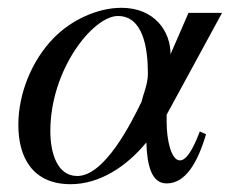

<svg xmlns="http://www.w3.org/2000/svg" viewBox="-20 -461 592 492"><path d="M549 -428H463L417 -322C417 -381 376 -441 291 -441C229 -441 162 -409 118 -364C62 -307 27 -222 27 -141C27 -57 64 11 161 11C236 11 305 -35 355 -96C357 -35 369 9 407 9C455 9 486 -43 508 -117L492 -124C471 -69 455 -50 441 -50C419 -50 407 -101 407 -149V-167ZM359 -272C359 -245 347 -220 343 -201C316 -145 248 -10 178 -10C127 -10 109 -68 109 -125C109 -284 219 -420 282 -420C346 -420 359 -340 359 -272Z"/></svg>

Font: STIXGeneral
Style: Italic
Weight: 400
Italic angle: -16.33°
Designer: MicroPress Inc., with final additions and corrections provided by Coen Hoffman, Elsevier (retired)
Version: Version 1.1.0